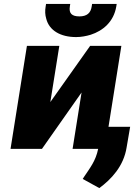

<svg xmlns="http://www.w3.org/2000/svg" viewBox="-20 -763 696 984"><path d="M34 0H195L398 -289L352 0H483C471 61 441 98 411 143L404 154L489 201C550 156 614 89 629 -8L647 -113H536L602 -528H442L238 -240L284 -528H118ZM214 -730C210 -707 211 -687 217 -667C232 -607 290 -573 370 -573C396 -573 422 -578 445 -585C507 -605 563 -651 576 -730L578 -743H452L450 -730C445 -696 425 -679 387 -679C349 -679 332 -694 338 -730L340 -743H216Z"/></svg>

Font: Asimov Pro
Style: UltObl
Weight: 900
Designer: Google
Version: Version 2.000980; 2014